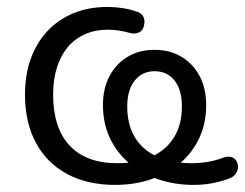

<svg xmlns="http://www.w3.org/2000/svg" viewBox="-20 -515 694 544"><path d="M306.4 8.9Q227.4 8.9 170 -22.1Q112.5 -53.1 81.7 -110.5Q50.8 -168 50.8 -246.9Q50.8 -303.9 67.5 -349.3Q84.1 -394.8 115 -427.6Q145.8 -460.3 188.9 -477.8Q231.9 -495.3 284.2 -495.3Q304.5 -495.3 326 -492.2Q347.5 -489.1 364.7 -482.9Q379.3 -479.3 385.4 -469Q391.4 -458.8 388.3 -444.5Q385.8 -429 374.5 -423.5Q363.3 -418 350 -421.1Q330.5 -426.7 314.5 -428.8Q298.5 -430.9 285.2 -430.9Q249.9 -430.9 220.9 -418.1Q191.9 -405.2 172 -381.5Q152.1 -357.8 141.3 -323.8Q130.5 -289.8 130.5 -246.9Q130.5 -152.8 177.2 -102.7Q223.8 -52.6 312 -52.6Q369.4 -52.6 410.6 -71.6Q451.7 -90.6 473.6 -126.8Q495.4 -163 495.4 -212.9Q495.4 -260.7 474.5 -286.9Q453.6 -313.2 417.7 -313.2Q383.4 -313.2 361.9 -286.9Q340.5 -260.7 340.5 -212.9Q340.5 -162.1 362.1 -126.1Q383.8 -90.2 424.7 -71.4Q465.5 -52.6 523.9 -52.6Q545.9 -52.6 568.4 -56.3Q590.8 -60.1 610.8 -67.6Q624.9 -73 635 -70.1Q645 -67.2 649.9 -58.9Q654.7 -50.6 654.3 -40.9Q653.8 -31.1 647.5 -22.3Q641.2 -13.5 629 -9.1Q604.6 -0.1 579.9 4.4Q555.2 8.9 528.7 8.9Q475.4 8.9 428.4 -6.9Q381.4 -22.7 346.4 -52.3Q311.4 -81.8 291.5 -123.6Q271.7 -165.3 271.7 -217.1Q271.7 -264.1 290.1 -299Q308.4 -333.9 341.2 -353.8Q374 -373.8 417.7 -373.8Q461.9 -373.8 494.7 -353.8Q527.5 -333.9 545.8 -299Q564.2 -264.1 564.2 -217.1Q564.2 -165.3 544.4 -123.3Q524.5 -81.4 489.5 -52Q454.5 -22.7 407.6 -6.9Q360.6 8.9 306.4 8.9Z"/></svg>

Font: Nunito ExtraLight
Style: Regular
Weight: 200
Designer: Vernon Adams
Foundry: Vernon Adams
Version: Version 3.602